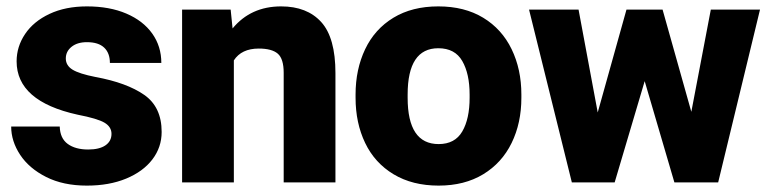

<svg xmlns="http://www.w3.org/2000/svg" viewBox="-20 -571 2405 601"><path d="M223 -212Q32 -254 32 -379Q32 -425 58.5 -464.5Q85 -504 135 -527.5Q185 -551 252 -551Q323 -551 375.5 -528.5Q428 -506 456.5 -466Q485 -426 485 -374H324Q324 -405 306 -422Q288 -439 252 -439Q222 -439 204 -424.5Q186 -410 186 -388Q186 -366 207 -353Q228 -340 279 -330Q377 -312 431.5 -274Q486 -236 486 -158Q486 -110 457 -72Q428 -34 375 -12Q322 10 252 10Q178 10 124.5 -17Q71 -44 43 -86.5Q15 -129 15 -175H167Q168 -138 192 -120.5Q216 -103 256 -103Q291 -103 310 -116Q329 -129 329 -152Q329 -174 307 -187Q285 -200 223 -212Z M550 -541H702L708 -482Q765 -551 860 -551Q941 -551 985.5 -502Q1030 -453 1030 -342V0H868V-343Q868 -387 849.5 -403Q831 -419 790 -419Q736 -419 712 -382V0H550Z M1352 -551Q1434 -551 1492.5 -515.5Q1551 -480 1581.5 -417Q1612 -354 1612 -275V-265Q1612 -186 1581.5 -123.5Q1551 -61 1492.5 -25.5Q1434 10 1353 10Q1271 10 1212 -25.5Q1153 -61 1123 -123.5Q1093 -186 1093 -265V-275Q1093 -354 1123 -417Q1153 -480 1211.5 -515.5Q1270 -551 1352 -551ZM1353 -120Q1404 -120 1427 -159.5Q1450 -199 1450 -265V-275Q1450 -340 1427 -380Q1404 -420 1352 -420Q1256 -420 1256 -275V-265Q1256 -120 1353 -120Z M2144 -221 2205 -541H2359L2228 0H2091L1998 -317L1904 0H1770L1636 -541H1791L1851 -219L1941 -541H2054Z"/></svg>

Font: Freesentation 9 Black
Style: Regular
Weight: 900
Designer: glyphs from Roboto by Christian Robertson / Hangul glyphs from Noto Sans CJK(Source Han Sans) by Jang Soo-young and Kang
Foundry: PT&
Version: Version 2.001